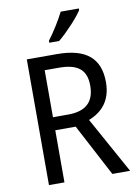

<svg xmlns="http://www.w3.org/2000/svg" viewBox="-101 -1009 765 1074"><g transform="rotate(-10 281.5 -472.0)"><path d="M424 -934V-944H321C299 -899 261 -839 228 -795V-784H284C329 -820 399 -895 424 -934ZM259 -714H88V0H176V-296H292L448 0H549L372 -320C446 -349 502 -405 502 -512C502 -647 425 -714 259 -714ZM256 -637C362 -637 412 -600 412 -508C412 -417 364 -370 263 -370H176V-637Z"/></g></svg>

Font: Noto Sans Devanagari UI SemiCondensed
Style: Regular
Weight: 400
Width: 4
Designer: Jelle Bosma - Monotype Design Team
Foundry: Monotype Imaging Inc.
Version: Version 2.004